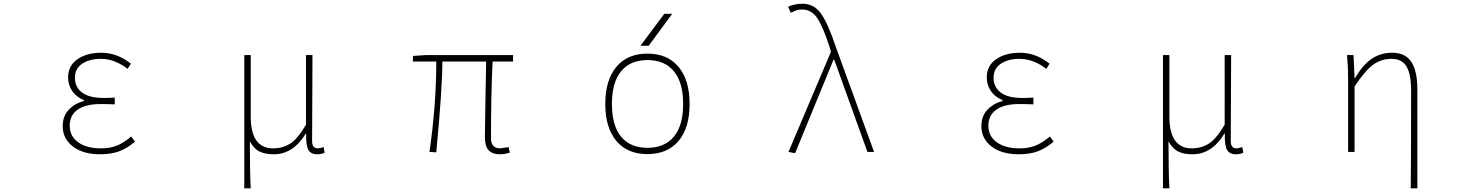

<svg xmlns="http://www.w3.org/2000/svg" viewBox="-20 -827 8040 1045"><path d="M525.4 12.7Q431.6 12.7 376.5 -29.8Q321.3 -72.3 321.3 -140.6Q321.3 -195.3 354.5 -230Q387.7 -264.6 436.5 -277.3V-282.2Q395.5 -298.8 373 -331.5Q350.6 -364.3 350.6 -405.3Q350.6 -469.7 401.9 -504.9Q453.1 -540 531.2 -540Q617.2 -540 692.4 -480.5L674.8 -452.1Q603.5 -506.8 529.3 -506.8Q467.8 -506.8 427.7 -480.5Q387.7 -454.1 387.7 -403.3Q387.7 -353.5 426.3 -323.7Q464.8 -293.9 544.9 -293.9Q577.1 -293.9 604.5 -295.9V-258.8Q573.2 -260.7 528.3 -260.7Q445.3 -260.7 402.3 -230Q359.4 -199.2 359.4 -142.6Q359.4 -85.9 405.3 -52.7Q451.2 -19.5 529.3 -19.5Q578.1 -19.5 615.2 -34.2Q652.3 -48.8 694.3 -84L714.8 -55.7Q669.9 -18.6 627 -2.9Q584 12.7 525.4 12.7Z M1309.6 198.2V-527.3H1344.7V-192.4Q1344.7 -19.5 1466.8 -19.5Q1517.6 -19.5 1558.6 -44.9Q1599.6 -70.3 1645.5 -148.4V-527.3H1680.7Q1678.7 -209 1678.7 -58.6Q1678.7 -19.5 1710 -19.5Q1717.8 -19.5 1741.2 -26.4L1747.1 3.9Q1729.5 12.7 1707 12.7Q1670.9 12.7 1657.7 -12.7Q1644.5 -38.1 1646.5 -100.6H1644.5Q1576.2 12.7 1470.7 12.7Q1423.8 12.7 1393.1 -2Q1362.3 -16.6 1339.8 -57.6Q1339.8 108.4 1344.7 198.2Z M2701.2 12.7Q2659.2 12.7 2639.2 -9.3Q2619.1 -31.2 2619.1 -81.1Q2619.1 -122.1 2622.1 -282.2Q2625 -442.4 2626 -492.2H2387.7Q2387.7 -347.7 2354.5 2L2317.4 0Q2354.5 -254.9 2354.5 -492.2H2227.5V-522.5L2298.8 -527.3H2772.5V-492.2H2661.1Q2652.3 -311.5 2652.3 -75.2Q2652.3 -19.5 2703.1 -19.5Q2707 -19.5 2748 -26.4L2754.9 3.9Q2726.6 12.7 2701.2 12.7Z M3673.8 -60.5Q3613.3 11.7 3503.9 11.7Q3394.5 11.7 3334.5 -60.1Q3274.4 -131.8 3274.4 -261.2Q3274.4 -390.6 3334.5 -462.9Q3394.5 -535.2 3503.9 -535.2Q3613.3 -535.2 3673.3 -462.9Q3733.4 -390.6 3733.4 -261.2Q3733.4 -131.8 3673.8 -60.5ZM3360.4 -83Q3410.2 -22.5 3503.9 -22.5Q3597.7 -22.5 3647.9 -83.5Q3698.2 -144.5 3698.2 -261.2Q3698.2 -377.9 3647.9 -439Q3597.7 -500 3503.9 -500Q3410.2 -500 3360.4 -439Q3310.5 -377.9 3310.5 -261.2Q3310.5 -144.5 3360.4 -83ZM3465.8 -578.1 3595.7 -752H3638.7L3510.7 -578.1Z M4307.6 6.8 4271.5 0 4502.9 -545.9 4494.1 -574.2Q4459 -682.6 4427.7 -729Q4396.5 -775.4 4344.7 -775.4Q4315.4 -775.4 4284.2 -756.8L4269.5 -790Q4302.7 -806.6 4347.7 -806.6Q4411.1 -806.6 4449.2 -752Q4487.3 -697.3 4528.3 -574.2L4737.3 0H4701.2L4520.5 -502H4516.6Z M5525.4 12.7Q5431.6 12.7 5376.5 -29.8Q5321.3 -72.3 5321.3 -140.6Q5321.3 -195.3 5354.5 -230Q5387.7 -264.6 5436.5 -277.3V-282.2Q5395.5 -298.8 5373 -331.5Q5350.6 -364.3 5350.6 -405.3Q5350.6 -469.7 5401.9 -504.9Q5453.1 -540 5531.2 -540Q5617.2 -540 5692.4 -480.5L5674.8 -452.1Q5603.5 -506.8 5529.3 -506.8Q5467.8 -506.8 5427.7 -480.5Q5387.7 -454.1 5387.7 -403.3Q5387.7 -353.5 5426.3 -323.7Q5464.8 -293.9 5544.9 -293.9Q5577.1 -293.9 5604.5 -295.9V-258.8Q5573.2 -260.7 5528.3 -260.7Q5445.3 -260.7 5402.3 -230Q5359.4 -199.2 5359.4 -142.6Q5359.4 -85.9 5405.3 -52.7Q5451.2 -19.5 5529.3 -19.5Q5578.1 -19.5 5615.2 -34.2Q5652.3 -48.8 5694.3 -84L5714.8 -55.7Q5669.9 -18.6 5627 -2.9Q5584 12.7 5525.4 12.7Z M6309.6 198.2V-527.3H6344.7V-192.4Q6344.7 -19.5 6466.8 -19.5Q6517.6 -19.5 6558.6 -44.9Q6599.6 -70.3 6645.5 -148.4V-527.3H6680.7Q6678.7 -209 6678.7 -58.6Q6678.7 -19.5 6710 -19.5Q6717.8 -19.5 6741.2 -26.4L6747.1 3.9Q6729.5 12.7 6707 12.7Q6670.9 12.7 6657.7 -12.7Q6644.5 -38.1 6646.5 -100.6H6644.5Q6576.2 12.7 6470.7 12.7Q6423.8 12.7 6393.1 -2Q6362.3 -16.6 6339.8 -57.6Q6339.8 108.4 6344.7 198.2Z M7694.3 198.2H7658.2Q7660.2 21.5 7660.2 -334Q7660.2 -422.9 7635.3 -464.8Q7610.4 -506.8 7554.7 -506.8Q7498 -506.8 7454.1 -475.1Q7410.2 -443.4 7352.5 -356.4V0H7317.4V-396.5Q7317.4 -463.9 7311.5 -527.3H7346.7L7352.5 -401.4H7354.5Q7398.4 -475.6 7446.8 -507.8Q7495.1 -540 7557.6 -540Q7627.9 -540 7661.1 -490.7Q7694.3 -441.4 7694.3 -338.9Z"/></svg>

Font: GenEi Gothic M ExtraLight
Style: Regular
Weight: 200
Designer: o_tamon (Modified); [Source Han Sans]
Ryoko NISHIZUKA  (kana & ideographs); Paul D. Hunt (Latin, Greek & Cyrillic); Wenl
Version: Version 1.1a;Original Version 1.004